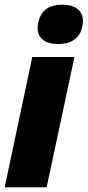

<svg xmlns="http://www.w3.org/2000/svg" viewBox="-23 -795 372 815"><path d="M224 -608C280 -608 316 -633 326 -681C340 -739 307 -775 242 -775C184 -775 152 -751 140 -702C126 -643 158 -608 224 -608ZM-3 0H175L293 -553H114Z"/></svg>

Font: Noto Sans SemiCondensed Black
Style: Italic
Weight: 900
Width: 4
Italic angle: -12°
Designer: Monotype Design Team
Foundry: Monotype Imaging Inc.
Version: Version 2.013